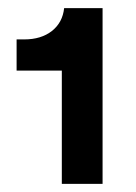

<svg xmlns="http://www.w3.org/2000/svg" viewBox="-20 -789 336 473"><path d="M132.3 -615.1H20.9V-691.9H39.7Q81.4 -691.9 107.9 -712.7Q134.3 -733.6 138 -769H232.7V-336H132.3Z"/></svg>

Font: Mona Sans VF XLt
Style: Regular
Weight: 200
Designer: Deni Anggara
Foundry: GitHub
Version: Version 2.000;Glyphs 3.2.3 (3260)